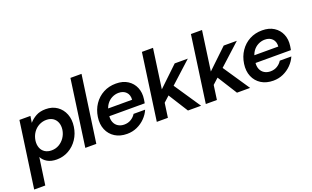

<svg xmlns="http://www.w3.org/2000/svg" viewBox="-117 -1226 3166 1951"><g transform="rotate(-20 1466.0 -250.0)"><path d="M-20 220 81 -496H200L189 -425Q218 -459 261.5 -483.5Q305 -508 368 -508Q439 -508 490 -472.5Q541 -437 564.5 -377Q588 -317 577 -242Q567 -170 528.5 -112Q490 -54 431 -21Q372 12 302 12Q243 12 202.5 -11Q162 -34 142 -73L100 220ZM284 -93Q328 -93 364.5 -114Q401 -135 425.5 -171Q450 -207 457 -252Q463 -296 450 -330Q437 -364 408 -383.5Q379 -403 336 -403Q294 -403 256.5 -383Q219 -363 194 -326.5Q169 -290 162 -241Q157 -198 170 -164.5Q183 -131 212.5 -112Q242 -93 284 -93Z M613 0 714 -720H834L732 0Z M1063 12Q987 12 933 -22Q879 -56 854 -115.5Q829 -175 840 -251Q851 -327 890.5 -385Q930 -443 990.5 -475.5Q1051 -508 1127 -508Q1202 -508 1253.5 -475Q1305 -442 1328.5 -386Q1352 -330 1342 -261Q1341 -253 1339 -242Q1337 -231 1335 -219H922L933 -297H1227Q1231 -349 1201.5 -379.5Q1172 -410 1121 -410Q1083 -410 1048.5 -392.5Q1014 -375 990.5 -342Q967 -309 959 -260L954 -232Q947 -187 960.5 -154Q974 -121 1002.5 -104Q1031 -87 1067 -87Q1109 -87 1141 -106.5Q1173 -126 1192 -157H1317Q1297 -110 1259 -71.5Q1221 -33 1171 -10.5Q1121 12 1063 12Z M1520 -148 1477 -226 1760 -496H1902ZM1386 0 1487 -720H1607L1506 0ZM1723 0 1564 -252 1646 -325 1865 0Z M2050 -148 2007 -226 2290 -496H2432ZM1916 0 2017 -720H2137L2036 0ZM2253 0 2094 -252 2176 -325 2395 0Z M2644 12Q2568 12 2514 -22Q2460 -56 2435 -115.5Q2410 -175 2421 -251Q2432 -327 2471.5 -385Q2511 -443 2571.5 -475.5Q2632 -508 2708 -508Q2783 -508 2834.5 -475Q2886 -442 2909.5 -386Q2933 -330 2923 -261Q2922 -253 2920 -242Q2918 -231 2916 -219H2503L2514 -297H2808Q2812 -349 2782.5 -379.5Q2753 -410 2702 -410Q2664 -410 2629.5 -392.5Q2595 -375 2571.5 -342Q2548 -309 2540 -260L2535 -232Q2528 -187 2541.5 -154Q2555 -121 2583.5 -104Q2612 -87 2648 -87Q2690 -87 2722 -106.5Q2754 -126 2773 -157H2898Q2878 -110 2840 -71.5Q2802 -33 2752 -10.5Q2702 12 2644 12Z"/></g></svg>

Font: Host Grotesk Light SemiBold
Style: Italic
Weight: 600
Italic angle: -8°
Version: Version 1.003